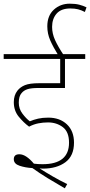

<svg xmlns="http://www.w3.org/2000/svg" viewBox="-20 -916 490 1043"><path d="M241 -251Q214 -251 188.5 -246Q163 -241 138 -228Q108 -250 81.5 -282.5Q55 -315 55 -361Q55 -399 75 -424Q90 -443 115.5 -453.5Q141 -464 194 -464H307V-596H0V-622H443V-596H333V-438H188Q150 -438 129.5 -431.5Q109 -425 97 -410Q82 -393 82 -358Q82 -325 102 -298.5Q122 -272 142 -257Q163 -266 187 -271.5Q211 -277 242 -277Q305 -277 343.5 -240.5Q382 -204 382 -141Q382 -69 335 -34.5Q288 0 213 0Q206 0 195 -1Q228 20 266 42Q304 64 345 84L332 107Q285 80 240 52.5Q195 25 156 -3Q118 -5 86.5 -15.5Q55 -26 55 -51Q55 -78 85 -78Q104 -78 124 -64.5Q144 -51 164 -27Q186 -24 211 -24Q355 -24 355 -141Q355 -200 321 -225.5Q287 -251 241 -251ZM297 -615Q269 -660 253 -696.5Q237 -733 237 -773Q237 -831 272.5 -863.5Q308 -896 359 -896Q389 -896 410.5 -890.5Q432 -885 450 -876L441 -851Q422 -861 404 -865.5Q386 -870 362 -870Q312 -870 287.5 -842Q263 -814 263 -770Q263 -734 279 -698.5Q295 -663 327 -615Z"/></svg>

Font: Noto Sans SemiCondensed Thin
Style: Italic
Weight: 100
Width: 4
Italic angle: -12°
Designer: Monotype Design Team
Foundry: Monotype Imaging Inc.
Version: Version 2.013; ttfautohint (v1.8.4.7-5d5b)